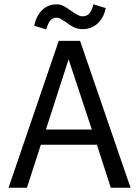

<svg xmlns="http://www.w3.org/2000/svg" viewBox="-20 -879 650 899"><path d="M20 0ZM255 -687.5 20 0H106.2L171.2 -201.2H433.8L498.8 0H591.2L355 -687.5ZM195 -272.5 301.2 -601.2 410 -272.5ZM316.2 -826.2Q350 -802.5 363.8 -802.5Q387.5 -802.5 398.8 -816.2Q410 -830 417.5 -858.8L475 -841.2Q466.2 -796.2 437.5 -769.4Q408.8 -742.5 366.2 -742.5Q343.8 -742.5 325 -751.9Q306.2 -761.2 287.5 -776.2Q282.5 -778.8 269.4 -787.5Q256.2 -796.2 246.2 -796.2Q226.2 -796.2 215.6 -783.1Q205 -770 196.2 -741.2L140 -758.8Q150 -805 177.5 -831.9Q205 -858.8 245 -858.8Q262.5 -858.8 278.1 -850.6Q293.8 -842.5 316.2 -826.2Z"/></svg>

Font: Cambay
Style: Regular
Weight: 400
Designer: Pooja Saxena
Foundry: Pooja Saxena
Version: Version 1.181;PS 001.181;hotconv 1.0.70;makeotf.lib2.5.58329